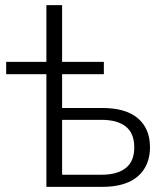

<svg xmlns="http://www.w3.org/2000/svg" viewBox="-20 -725 646 745"><path d="M160 0V-437H4V-485H160V-705H221V-485H383V-437H221V-306H377Q468 -306 515 -266Q562 -226 562 -154Q562 -106 540.5 -71Q519 -36 478 -18Q437 0 377 0ZM221 -47H374Q435 -47 468 -73Q501 -99 501 -153Q501 -208 468 -234Q435 -260 374 -260H221Z"/></svg>

Font: Nunito Sans 12pt Light
Style: Regular
Weight: 300
Designer: Vernon Adams
Foundry: Vernon Adams
Version: Version 3.101;gftools[0.9.27]